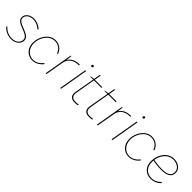

<svg xmlns="http://www.w3.org/2000/svg" viewBox="300 -1985 3298 3298"><g transform="rotate(45 1948.5 -336.5)"><path d="M226 6C329 6 406 -57 406 -140C406 -200 360 -237 246 -279C147 -315 109 -345 109 -392C109 -458 174 -506 253 -506C317 -506 378 -482 429 -434L442 -449C396 -495 324 -525 255 -525C170 -525 89 -473 89 -391C89 -336 129 -302 233 -262C325 -227 387 -198 385 -137C382 -60 316 -13 227 -13C149 -13 75 -47 30 -104L16 -90C61 -31 149 6 226 6Z M739 7C814 7 885 -31 936 -98L922 -110C872 -46 811 -11 742 -11C631 -11 553 -104 553 -223C553 -359 646 -506 783 -506C868 -506 930 -459 960 -378L977 -387C946 -471 876 -525 783 -525C637 -525 533 -370 533 -219C533 -91 618 7 739 7Z M1061 0H1081L1140 -336C1159 -443 1245 -501 1357 -501H1372L1375 -520H1363C1270 -520 1196 -488 1153 -414C1160 -456 1165 -498 1165 -520H1151Z M1417 0H1437L1527 -520H1507ZM1541 -635C1553 -635 1565 -646 1565 -660C1565 -670 1558 -680 1546 -680C1533 -680 1521 -667 1521 -654C1521 -643 1528 -635 1541 -635Z M1748 3C1779 6 1817 3 1842 -4L1845 -24C1820 -17 1782 -14 1752 -17C1687 -23 1659 -64 1671 -135L1734 -501H1915L1918 -520H1738L1759 -643L1739 -639L1718 -520C1695 -519 1660 -514 1643 -510L1642 -501H1715L1651 -136C1636 -53 1671 -4 1748 3Z M2096 3C2127 6 2165 3 2190 -4L2193 -24C2168 -17 2130 -14 2100 -17C2035 -23 2007 -64 2019 -135L2082 -501H2263L2266 -520H2086L2107 -643L2087 -639L2066 -520C2043 -519 2008 -514 1991 -510L1990 -501H2063L1999 -136C1984 -53 2019 -4 2096 3Z M2308 0H2328L2387 -336C2406 -443 2492 -501 2604 -501H2619L2622 -520H2610C2517 -520 2443 -488 2400 -414C2407 -456 2412 -498 2412 -520H2398Z M2664 0H2684L2774 -520H2754ZM2788 -635C2800 -635 2812 -646 2812 -660C2812 -670 2805 -680 2793 -680C2780 -680 2768 -667 2768 -654C2768 -643 2775 -635 2788 -635Z M3080 7C3155 7 3226 -31 3277 -98L3263 -110C3213 -46 3152 -11 3083 -11C2972 -11 2894 -104 2894 -223C2894 -359 2987 -506 3124 -506C3209 -506 3271 -459 3301 -378L3318 -387C3287 -471 3217 -525 3124 -525C2978 -525 2874 -370 2874 -219C2874 -91 2959 7 3080 7Z M3617 7C3689 7 3754 -22 3805 -76L3791 -90C3744 -39 3686 -12 3620 -12C3506 -12 3429 -88 3429 -215L3431 -251C3480 -240 3552 -230 3640 -230C3739 -230 3852 -252 3852 -369C3852 -473 3754 -524 3664 -524C3517 -524 3408 -382 3408 -215C3408 -77 3492 7 3617 7ZM3433 -268C3452 -397 3540 -505 3662 -505C3741 -505 3833 -461 3833 -368C3833 -264 3725 -248 3640 -248C3552 -248 3479 -259 3433 -268Z"/></g></svg>

Font: Fixel Text 20240404 Thin
Style: Italic
Weight: 100
Width: 4
Italic angle: -10°
Designer: AlfaBravo + MacPaw
Foundry: Kyrylo Tkachov, Marchela Mozhyna, Serhii Makarenko, Maria Weinstein, Zakhar Kryvoshyya
Version: Version 1.211;Glyphs 3.2 (3225)